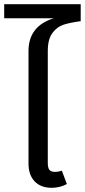

<svg xmlns="http://www.w3.org/2000/svg" viewBox="-40 -884 405 916"><path d="M188 -640V-106Q188 -84 195.5 -74Q203 -64 221 -64Q240 -64 255 -70L279 -6Q246 12 206 12Q155 12 125.5 -18.5Q96 -49 96 -104V-640Q96 -760 217 -797H-20V-864H345V-783Q293 -776 262.5 -766Q232 -756 210 -726.5Q188 -697 188 -640Z"/></svg>

Font: FiraGOUPP
Style: Medium
Weight: 400
Designer: bBox Type
Foundry: bBox Type GmbH
Version: Version 1.001